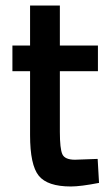

<svg xmlns="http://www.w3.org/2000/svg" viewBox="-20 -665 398 696"><path d="M335 -407H197V-187Q197 -126 206 -106Q215 -86 252 -86L334 -89L339 -2Q272 11 237 11Q152 11 120.5 -28Q89 -67 89 -175V-407H25V-500H89V-645H197V-500H335Z"/></svg>

Font: TitilliumWebSemiBold
Style: Bold
Weight: 600
Version: Version 1.001;PS 57.000;hotconv 1.0.70;makeotf.lib2.5.55311